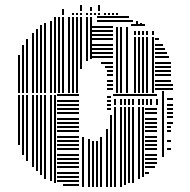

<svg xmlns="http://www.w3.org/2000/svg" viewBox="-20 -748 758 768"><path d="M60 -168H52V-368H60ZM76 -128H68V-368H76ZM92 -104H84V-368H92ZM116 -80H108V-368H116ZM132 -64H124V-368H132ZM148 -48H140V-368H148ZM164 -32H156V-368H164ZM188 -24H180V-368H188ZM204 -16H196V-368H204ZM296 -4H232V-12H296ZM296 -20H208V-28H296ZM296 -36H208V-44H296ZM296 -52H208V-60H296ZM296 -76H208V-84H296ZM296 -92H208V-100H296ZM296 -108H208V-116H296ZM296 -124H208V-132H296ZM296 -148H208V-156H296ZM296 -164H208V-172H296ZM296 -180H208V-188H296ZM296 -196H208V-204H296ZM296 -220H208V-228H296ZM296 -236H208V-244H296ZM296 -252H208V-260H296ZM296 -268H208V-276H296ZM296 -292H208V-300H296ZM296 -308H208V-316H296ZM296 -324H208V-332H296ZM296 -340H208V-348H296ZM296 -364H208V-372H296ZM316 0H308V-200H316ZM340 0H332V-192H340ZM356 0H348V-184H356ZM372 0H364V-184H372ZM388 0H380V-200H388ZM412 0H404V-232H412ZM428 0H420V-288H428ZM424 -308H408V-316H424ZM424 -324H408V-332H424ZM424 -340H408V-348H424ZM424 -356H408V-364H424ZM444 0H436V-320H444ZM468 0H460V-320H468ZM484 -8H476V-320H484ZM500 -16H492V-320H500ZM516 -16H508V-320H516ZM540 -32H532V-320H540ZM556 -40H548V-320H556ZM576 -52H560V-60H576ZM600 -76H560V-84H600ZM608 -92H560V-100H608ZM608 -108H560V-116H608ZM608 -124H560V-132H608ZM608 -148H560V-156H608ZM608 -164H560V-172H608ZM608 -180H560V-188H608ZM608 -196H560V-204H608ZM608 -220H560V-228H608ZM608 -236H560V-244H608ZM608 -252H560V-260H608ZM608 -268H560V-276H608ZM608 -292H560V-300H608ZM608 -308H560V-316H608ZM444 -328H436V-352H444ZM468 -328H460V-352H468ZM484 -328H476V-352H484ZM500 -328H492V-352H500ZM516 -328H508V-352H516ZM540 -328H532V-352H540ZM556 -328H548V-352H556ZM572 -328H564V-352H572ZM588 -328H580V-352H588ZM612 -328H604V-352H612ZM608 -364H432V-372H608ZM636 -120H628V-368H636ZM664 -148H648V-156H664ZM664 -180H648V-188H664ZM664 -220H648V-228H664ZM664 -252H648V-260H664ZM664 -292H648V-300H664ZM664 -324H648V-332H664ZM664 -220H648V-228H664ZM664 -236H648V-244H664ZM672 -252H648V-260H672ZM672 -276H648V-284H672ZM672 -292H648V-300H672ZM672 -308H648V-316H672ZM672 -324H648V-332H672ZM672 -348H648V-356H672ZM636 -368H628V-384H636ZM60 -376H52V-528H60ZM76 -376H68V-568H76ZM92 -376H84V-592H92ZM116 -376H108V-616H116ZM132 -376H124V-632H132ZM148 -376H140V-648H148ZM164 -376H156V-648H164ZM188 -376H180V-648H188ZM204 -376H196V-648H204ZM220 -376H212V-648H220ZM236 -376H228V-648H236ZM260 -376H252V-648H260ZM276 -376H268V-648H276ZM292 -376H284V-648H292ZM308 -472H300V-648H308ZM332 -504H324V-648H332ZM348 -512H340V-648H348ZM432 -388H408V-396H432ZM432 -404H408V-412H432ZM432 -420H408V-428H432ZM432 -444H408V-452H432ZM432 -460H408V-468H432ZM432 -476H400V-484H432ZM432 -492H384V-500H432ZM432 -516H344V-524H432ZM432 -532H344V-540H432ZM432 -548H344V-556H432ZM432 -564H344V-572H432ZM432 -588H344V-596H432ZM432 -604H344V-612H432ZM432 -620H344V-628H432ZM432 -636H344V-644H432ZM452 -376H444V-640H452ZM468 -376H460V-640H468ZM492 -376H484V-640H492ZM524 -376H516V-600H524ZM540 -376H532V-600H540ZM556 -376H548V-600H556ZM572 -376H564V-600H572ZM596 -376H588V-600H596ZM672 -388H600V-396H672ZM672 -404H600V-412H672ZM664 -420H600V-428H664ZM664 -444H600V-452H664ZM664 -460H600V-468H664ZM664 -476H600V-484H664ZM664 -492H600V-500H664ZM656 -516H600V-524H656ZM648 -532H600V-540H648ZM640 -548H600V-556H640ZM632 -564H600V-572H632ZM616 -588H600V-596H616ZM524 -608H516V-624H524ZM540 -608H532V-624H540ZM556 -608H548V-624H556ZM572 -608H564V-624H572ZM596 -608H588V-624H596ZM560 -644H504V-652H560ZM164 -648H156V-656H164ZM188 -648H180V-664H188ZM204 -648H196V-680H204ZM220 -648H212V-680H220ZM236 -648H228V-680H236ZM260 -648H252V-680H260ZM276 -648H268V-680H276ZM292 -648H284V-680H292ZM308 -648H300V-680H308ZM332 -648H324V-680H332ZM348 -648H340V-680H348ZM512 -660H368V-668H512ZM496 -676H368V-684H496ZM532 -648H524V-664H532ZM548 -648H540V-656H548ZM236 -688H228V-712H236ZM276 -688H268V-696H276ZM292 -688H284V-696H292ZM308 -688H300V-696H308ZM332 -688H324V-696H332ZM348 -688H340V-696H348ZM364 -688H356V-696H364ZM380 -688H372V-696H380ZM404 -688H396V-696H404ZM420 -688H412V-696H420ZM436 -688H428V-696H436ZM452 -688H444V-696H452ZM308 -704H300V-728H308ZM348 -704H340V-720H348ZM380 -704H372V-728H380Z"/></svg>

Font: Rubik Lines
Style: Regular
Weight: 400
Designer: Hubert and Fischer, NaN
Foundry: Hubert and Fischer, NaN
Version: Version 2.201